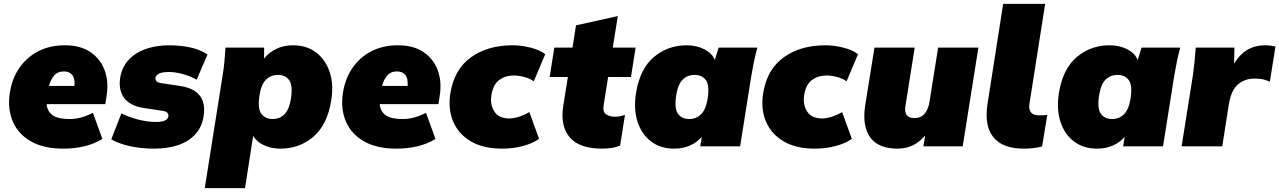

<svg xmlns="http://www.w3.org/2000/svg" viewBox="-20 -756 6610 992"><path d="M307 12Q206 12 140 -25.5Q74 -63 46 -128.5Q18 -194 31 -278Q43 -352 81 -406.5Q119 -461 178.5 -491.5Q238 -522 315 -522Q395 -522 447 -487Q499 -452 521 -392Q543 -332 530 -255L524 -218H221Q224 -181 251.5 -161Q279 -141 338 -141Q369 -141 397.5 -148.5Q426 -156 460 -173L509 -38Q466 -12 415 0Q364 12 307 12ZM310 -387Q278 -387 259.5 -365.5Q241 -344 233 -312H365Q368 -351 353 -369Q338 -387 310 -387Z M779 12Q707 12 650 -1Q593 -14 555 -36L607 -170Q645 -151 693 -138.5Q741 -126 787 -126Q819 -126 833.5 -134Q848 -142 850 -155Q853 -178 822 -183L723 -198Q652 -209 621.5 -250Q591 -291 601 -355Q610 -409 644.5 -446.5Q679 -484 733.5 -503Q788 -522 854 -522Q911 -522 963 -511Q1015 -500 1052 -474L996 -344Q968 -361 927.5 -372.5Q887 -384 854 -384Q817 -384 801 -375.5Q785 -367 783 -354Q782 -345 788 -337Q794 -329 810 -327L909 -312Q1053 -291 1032 -156Q1023 -98 987.5 -60.5Q952 -23 898 -5.5Q844 12 779 12Z M1038 216 1130 -365Q1136 -401 1139.5 -437.5Q1143 -474 1145 -510H1345L1344 -453Q1368 -484 1406.5 -503Q1445 -522 1494 -522Q1564 -522 1613 -485Q1662 -448 1683.5 -383.5Q1705 -319 1691 -235Q1671 -111 1599 -49.5Q1527 12 1429 12Q1381 12 1343 -6Q1305 -24 1288 -54L1246 216ZM1388 -141Q1425 -141 1449.5 -165.5Q1474 -190 1483 -245Q1494 -315 1474 -342Q1454 -369 1416 -369Q1380 -369 1355 -345Q1330 -321 1321 -265Q1310 -195 1330.5 -168Q1351 -141 1388 -141Z M2028 12Q1927 12 1861 -25.5Q1795 -63 1767 -128.5Q1739 -194 1752 -278Q1764 -352 1802 -406.5Q1840 -461 1899.5 -491.5Q1959 -522 2036 -522Q2116 -522 2168 -487Q2220 -452 2242 -392Q2264 -332 2251 -255L2245 -218H1942Q1945 -181 1972.5 -161Q2000 -141 2059 -141Q2090 -141 2118.5 -148.5Q2147 -156 2181 -173L2230 -38Q2187 -12 2136 0Q2085 12 2028 12ZM2031 -387Q1999 -387 1980.5 -365.5Q1962 -344 1954 -312H2086Q2089 -351 2074 -369Q2059 -387 2031 -387Z M2574 12Q2477 12 2413 -25.5Q2349 -63 2321.5 -128Q2294 -193 2307 -275Q2327 -398 2413.5 -460Q2500 -522 2628 -522Q2673 -522 2721 -510Q2769 -498 2797 -476L2738 -336Q2719 -350 2689.5 -358Q2660 -366 2633 -366Q2591 -366 2559.5 -343Q2528 -320 2519 -265Q2511 -216 2534 -180Q2557 -144 2612 -144Q2634 -144 2662 -153Q2690 -162 2715 -177L2765 -39Q2737 -17 2685 -2.5Q2633 12 2574 12Z M3092 12Q2973 12 2923.5 -46.5Q2874 -105 2890 -208L2914 -358H2820L2844 -510H2938L2956 -625L3172 -673L3146 -510H3264L3240 -358H3122L3099 -214Q3093 -177 3112 -165Q3131 -153 3156 -153Q3172 -153 3182.5 -155Q3193 -157 3209 -162L3184 -4Q3159 6 3135.5 9Q3112 12 3092 12Z M3463 12Q3393 12 3344 -25Q3295 -62 3274 -127Q3253 -192 3266 -275Q3286 -400 3358 -461Q3430 -522 3528 -522Q3580 -522 3620 -501Q3660 -480 3673 -446L3693 -510H3893Q3883 -474 3875.5 -437.5Q3868 -401 3862 -365L3804 0H3598L3606 -49Q3582 -21 3545.5 -4.5Q3509 12 3463 12ZM3541 -141Q3577 -141 3602 -165.5Q3627 -190 3636 -245Q3647 -315 3627 -342Q3607 -369 3569 -369Q3532 -369 3507.5 -345Q3483 -321 3474 -265Q3463 -195 3483 -168Q3503 -141 3541 -141Z M4190 12Q4093 12 4029 -25.5Q3965 -63 3937.5 -128Q3910 -193 3923 -275Q3943 -398 4029.5 -460Q4116 -522 4244 -522Q4289 -522 4337 -510Q4385 -498 4413 -476L4354 -336Q4335 -350 4305.5 -358Q4276 -366 4249 -366Q4207 -366 4175.5 -343Q4144 -320 4135 -265Q4127 -216 4150 -180Q4173 -144 4228 -144Q4250 -144 4278 -153Q4306 -162 4331 -177L4381 -39Q4353 -17 4301 -2.5Q4249 12 4190 12Z M4617 12Q4518 12 4476 -46.5Q4434 -105 4450 -210L4498 -510H4706L4658 -208Q4648 -146 4705 -146Q4738 -146 4757 -168.5Q4776 -191 4782 -228L4827 -510H5035L4954 0H4751L4760 -56Q4732 -23 4697 -5.5Q4662 12 4617 12Z M5271 12Q5160 12 5112.5 -47Q5065 -106 5082 -218L5163 -736H5380L5299 -221Q5289 -160 5350 -160Q5359 -160 5369.5 -160.5Q5380 -161 5391 -162L5364 1Q5344 6 5321 9Q5298 12 5271 12Z M5648 12Q5578 12 5529 -25Q5480 -62 5459 -127Q5438 -192 5451 -275Q5471 -400 5543 -461Q5615 -522 5713 -522Q5765 -522 5805 -501Q5845 -480 5858 -446L5878 -510H6078Q6068 -474 6060.5 -437.5Q6053 -401 6047 -365L5989 0H5783L5791 -49Q5767 -21 5730.5 -4.5Q5694 12 5648 12ZM5726 -141Q5762 -141 5787 -165.5Q5812 -190 5821 -245Q5832 -315 5812 -342Q5792 -369 5754 -369Q5717 -369 5692.5 -345Q5668 -321 5659 -265Q5648 -195 5668 -168Q5688 -141 5726 -141Z M6085 0 6143 -365Q6153 -436 6158 -510H6358L6356 -427Q6413 -522 6516 -522Q6532 -522 6545.5 -520Q6559 -518 6570 -516L6541 -334Q6518 -344 6501.5 -347Q6485 -350 6459 -350Q6413 -350 6377 -320.5Q6341 -291 6329 -217L6295 0Z"/></svg>

Font: Winston Black
Style: Italic
Weight: 900
Italic angle: -9°
Designer: Original fonts by Vernon Adams / Changes by Cristiano Sobral
Foundry: VOriginal fonts by Vernon Adams / Changes by Cristiano Sobral
Version: Version 2.503;July 17, 2020;FontCreator 13.0.0.2655 64-bit